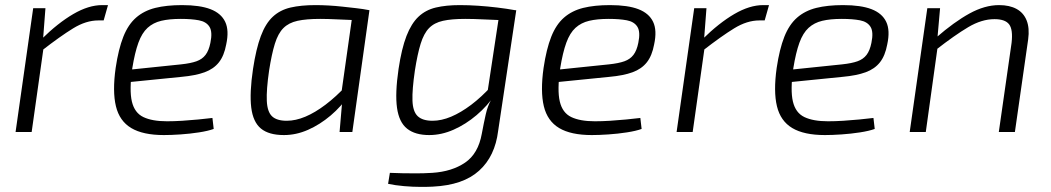

<svg xmlns="http://www.w3.org/2000/svg" viewBox="-20 -517 4116 752"><path d="M158 -485 148 -355 152 -340 104 0H41L110 -485ZM403 -497 386 -437H365Q317 -437 266.5 -406Q216 -375 144 -319L142 -363Q207 -427 267 -462Q327 -497 380 -497Z M693 -497Q763 -497 804.5 -481Q846 -465 862 -431.5Q878 -398 866 -343Q858 -299 837.5 -273Q817 -247 781.5 -234Q746 -221 691 -216L452 -192L458 -241L690 -265Q727 -269 749.5 -277Q772 -285 785 -302Q798 -319 804 -349Q813 -392 800.5 -412Q788 -432 759 -437.5Q730 -443 688 -443Q643 -443 611.5 -435.5Q580 -428 558 -408Q536 -388 522 -349.5Q508 -311 498 -249Q486 -164 496.5 -119.5Q507 -75 541.5 -58.5Q576 -42 634 -42Q662 -42 694 -44Q726 -46 756.5 -49Q787 -52 812 -55L817 -12Q795 -4 759.5 1.5Q724 7 687 9.5Q650 12 622 12Q540 12 494 -15.5Q448 -43 434 -101Q420 -159 433 -251Q444 -325 463 -373Q482 -421 513 -448Q544 -475 588 -486Q632 -497 693 -497Z M1216 -497Q1240 -497 1267 -495.5Q1294 -494 1321 -491Q1348 -488 1375 -485Q1402 -482 1427 -477L1399 -437Q1344 -439 1303 -441Q1262 -443 1234 -443Q1180 -443 1145.5 -435.5Q1111 -428 1090 -407Q1069 -386 1056.5 -345.5Q1044 -305 1034 -241Q1023 -165 1025 -122Q1027 -79 1045.5 -61.5Q1064 -44 1103 -44Q1138 -44 1176 -60Q1214 -76 1255 -107Q1296 -138 1337 -182L1348 -146Q1317 -100 1275 -64.5Q1233 -29 1186.5 -8.5Q1140 12 1092 12Q1033 12 1002 -13.5Q971 -39 964 -96Q957 -153 971 -247Q983 -326 1001.5 -375.5Q1020 -425 1048.5 -451.5Q1077 -478 1118 -487.5Q1159 -497 1216 -497ZM1363 -477H1427L1360 0H1310L1320 -117L1313 -124Z M1938 -477H2002L1931 -4Q1925 45 1906.5 84Q1888 123 1856.5 151.5Q1825 180 1780 195.5Q1735 211 1675 214Q1659 215 1628 215Q1597 215 1562.5 212Q1528 209 1500 203L1507 160Q1531 161 1556 161.5Q1581 162 1610 162Q1639 162 1673 160Q1750 155 1801.5 120Q1853 85 1867 7Q1875 -36 1882.5 -69Q1890 -102 1903 -125L1886 -134ZM1781 -497Q1816 -497 1853 -494.5Q1890 -492 1927.5 -487.5Q1965 -483 1998 -477L1970 -437Q1915 -439 1874 -441Q1833 -443 1802 -443Q1749 -443 1715 -435.5Q1681 -428 1660.5 -407Q1640 -386 1627.5 -345.5Q1615 -305 1605 -241Q1594 -166 1595.5 -123Q1597 -80 1616 -62Q1635 -44 1674 -44Q1709 -44 1747 -60Q1785 -76 1825.5 -106.5Q1866 -137 1907 -182L1921 -149Q1889 -102 1846.5 -66Q1804 -30 1756.5 -9Q1709 12 1661 12Q1606 12 1574.5 -13Q1543 -38 1535 -94.5Q1527 -151 1541 -247Q1553 -327 1572 -376Q1591 -425 1619 -451.5Q1647 -478 1687 -487.5Q1727 -497 1781 -497Z M2369 -497Q2439 -497 2480.5 -481Q2522 -465 2538 -431.5Q2554 -398 2542 -343Q2534 -299 2513.5 -273Q2493 -247 2457.5 -234Q2422 -221 2367 -216L2128 -192L2134 -241L2366 -265Q2403 -269 2425.5 -277Q2448 -285 2461 -302Q2474 -319 2480 -349Q2489 -392 2476.5 -412Q2464 -432 2435 -437.5Q2406 -443 2364 -443Q2319 -443 2287.5 -435.5Q2256 -428 2234 -408Q2212 -388 2198 -349.5Q2184 -311 2174 -249Q2162 -164 2172.5 -119.5Q2183 -75 2217.5 -58.5Q2252 -42 2310 -42Q2338 -42 2370 -44Q2402 -46 2432.5 -49Q2463 -52 2488 -55L2493 -12Q2471 -4 2435.5 1.5Q2400 7 2363 9.5Q2326 12 2298 12Q2216 12 2170 -15.5Q2124 -43 2110 -101Q2096 -159 2109 -251Q2120 -325 2139 -373Q2158 -421 2189 -448Q2220 -475 2264 -486Q2308 -497 2369 -497Z M2747 -485 2737 -355 2741 -340 2693 0H2630L2699 -485ZM2992 -497 2975 -437H2954Q2906 -437 2855.5 -406Q2805 -375 2733 -319L2731 -363Q2796 -427 2856 -462Q2916 -497 2969 -497Z M3282 -497Q3352 -497 3393.5 -481Q3435 -465 3451 -431.5Q3467 -398 3455 -343Q3447 -299 3426.5 -273Q3406 -247 3370.5 -234Q3335 -221 3280 -216L3041 -192L3047 -241L3279 -265Q3316 -269 3338.5 -277Q3361 -285 3374 -302Q3387 -319 3393 -349Q3402 -392 3389.5 -412Q3377 -432 3348 -437.5Q3319 -443 3277 -443Q3232 -443 3200.5 -435.5Q3169 -428 3147 -408Q3125 -388 3111 -349.5Q3097 -311 3087 -249Q3075 -164 3085.5 -119.5Q3096 -75 3130.5 -58.5Q3165 -42 3223 -42Q3251 -42 3283 -44Q3315 -46 3345.5 -49Q3376 -52 3401 -55L3406 -12Q3384 -4 3348.5 1.5Q3313 7 3276 9.5Q3239 12 3211 12Q3129 12 3083 -15.5Q3037 -43 3023 -101Q3009 -159 3022 -251Q3033 -325 3052 -373Q3071 -421 3102 -448Q3133 -475 3177 -486Q3221 -497 3282 -497Z M3893 -497Q3934 -497 3961.5 -482Q3989 -467 4001 -437Q4013 -407 4007 -363L3955 0H3892L3942 -349Q3948 -401 3932.5 -421.5Q3917 -442 3875 -442Q3825 -442 3772 -410.5Q3719 -379 3646 -322L3647 -370Q3717 -431 3777 -464Q3837 -497 3893 -497ZM3662 -485 3651 -361 3654 -345 3606 0H3543L3612 -485Z"/></svg>

Font: Exo 2 Light
Style: Italic
Weight: 300
Italic angle: -8°
Designer: Natanael Gama
Foundry: Natanael Gama
Version: Version 2.010